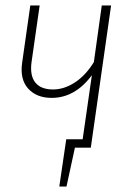

<svg xmlns="http://www.w3.org/2000/svg" viewBox="-20 -540 481 702"><path d="M352.1 -520H386.2L312 0H253.9L223.1 142.1H196.8L222.2 -30.8H282.2L315.9 -265.1Q254.4 -182.1 168.9 -182.1Q113.8 -182.1 83 -216.1Q52.2 -250 61 -311L90.8 -520H125L95.2 -312Q88.9 -263.7 109.1 -238.3Q129.4 -212.9 173.8 -212.9Q214.8 -212.9 254.2 -238.8Q293.5 -264.6 323.2 -313Z"/></svg>

Font: Fira Sans Compressed UltraLight
Style: Italic
Weight: 200
Width: 3
Italic angle: -8°
Designer: Carrois Corporate & Edenspiekermann AG
Foundry: Carrois Corporate GbR & Edenspiekermann AG
Version: Version 4.203;PS 004.203;hotconv 1.0.88;makeotf.lib2.5.64775